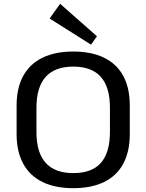

<svg xmlns="http://www.w3.org/2000/svg" viewBox="-20 -978 767 1006"><path d="M364 8Q269 8 202.5 -24.5Q136 -57 101.5 -120.5Q67 -184 67 -275V-425Q67 -517 101.5 -580Q136 -643 202.5 -675.5Q269 -708 364 -708Q459 -708 525.5 -675.5Q592 -643 626 -580Q660 -517 660 -425V-275Q660 -184 626 -120.5Q592 -57 525.5 -24.5Q459 8 364 8ZM364 -71Q461 -71 508.5 -124.5Q556 -178 556 -287V-413Q556 -522 508 -575.5Q460 -629 364 -629Q268 -629 219.5 -575.5Q171 -522 171 -413V-287Q171 -178 219.5 -124.5Q268 -71 364 -71ZM488 -788 457 -744 240 -881 295 -958Z"/></svg>

Font: Pathway Extreme Medium
Style: Regular
Weight: 500
Designer: Eduardo Rodriguez Tunni
Foundry: Eduardo Rodriguez Tunni
Version: Version 1.001;gftools[0.9.26]